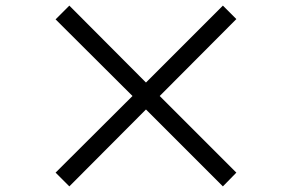

<svg xmlns="http://www.w3.org/2000/svg" viewBox="-20 -718 1040 684"><path d="M774 -54 500 -328 227 -54 178 -103 452 -376 178 -649 227 -698 500 -424 774 -698 822 -650 549 -376 822 -103Z"/></svg>

Font: Kinto Sans
Style: Regular
Weight: 400
Designer: Authors: Ryoko NISHIZUKA  (kana & ideographs); Paul D. Hunt (Latin, Greek & Cyrillic); Wenlong ZHANG  (bopomofo); Sandol
Foundry: Adobe Systems Incorporated, ookami Inc.
Version: Version 0.001